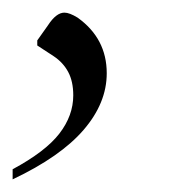

<svg xmlns="http://www.w3.org/2000/svg" viewBox="-26 -99 287 304"><path d="M-6 185V169Q46 141 68 112.5Q90 84 90 52Q90 30 82 15Q74 0 59 -10L33 -27V-35L50 -59Q63 -79 76 -79Q84 -79 97 -71Q143 -38 143 17Q143 64 106.5 106.5Q70 149 -6 185Z"/></svg>

Font: Spectral SC Light
Style: Italic
Weight: 300
Italic angle: -10°
Designer: Jean-Baptiste Levee
Foundry: Production Type
Version: Version 2.001